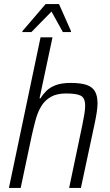

<svg xmlns="http://www.w3.org/2000/svg" viewBox="-20 -927 545 947"><path d="M24 0 180 -743H239L175 -442H180Q191 -461 208.5 -478.5Q226 -496 255 -507Q284 -518 328 -518Q379 -518 407.5 -508Q436 -498 448.5 -476Q461 -454 461 -418Q461 -398 457 -372Q453 -346 447 -318L379 0H321L385 -305Q392 -338 396 -363Q400 -388 400 -405Q400 -444 378.5 -455Q357 -466 306 -466Q260 -466 230.5 -449Q201 -432 183.5 -403Q166 -374 156 -337Q146 -300 137 -260L82 0ZM90 -769 91 -774 205 -907H271L330 -774V-769H290L234 -870L135 -769Z"/></svg>

Font: Saira SemiCondensed Light
Style: Italic
Weight: 300
Width: 4
Italic angle: -12°
Designer: Hector Gatti with collaboration of the Omnibus-Type team
Foundry: Omnibus-Type
Version: Version 1.101